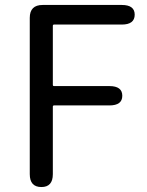

<svg xmlns="http://www.w3.org/2000/svg" viewBox="-20 -754 592 774"><path d="M147 0Q100 0 100 -52V-682Q100 -734 152 -734H471Q523 -734 523 -695Q523 -655 471 -655H198Q193 -655 193 -650V-412Q193 -407 198 -407H421Q473 -407 473 -368Q473 -329 421 -329H198Q193 -329 193 -324V-52Q193 0 147 0Z"/></svg>

Font: Resource Han Rounded JP
Style: Regular
Weight: 400
Designer: Cyano Hao (round all glyphs); Ryoko NISHIZUKA 西塚涼子 (kana, bopomofo & ideographs); Paul D. Hunt (Latin, Greek & Cyrillic)
Foundry: Cyano Hao
Version: 0.990